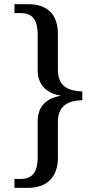

<svg xmlns="http://www.w3.org/2000/svg" viewBox="-20 -780 468 928"><path d="M49.8 127.9H116.2C210 127.9 259.8 71.8 259.8 -16.1V-189.9C259.8 -272 312 -293.5 377.9 -295.9V-337.9C312 -340.3 259.8 -361.3 259.8 -442.9V-617.2C259.8 -708.5 210.4 -759.8 116.2 -759.8H49.8V-716.8H80.1C139.2 -716.8 162.1 -681.6 162.1 -611.8V-440.9C162.1 -376 198.7 -330.1 272.9 -317.9V-316.9C196.3 -303.7 162.1 -259.3 162.1 -192.9V-20C162.1 48.3 139.2 85 80.1 85H49.8Z"/></svg>

Font: Gandom
Style: Regular
Weight: 400
Foundry: DejaVu fonts team - Redesigned by Saber Rastikerdar - Based on Samim Font
Version: Version 0.8